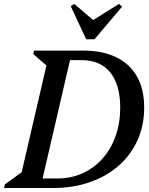

<svg xmlns="http://www.w3.org/2000/svg" viewBox="-46 -944 750 964"><path d="M123 0V-47.9H242Q310.7 -47.9 368.6 -74.1Q426.5 -100.2 468.9 -147.9Q511.3 -195.6 534.4 -260.9Q557.6 -326.2 557.6 -403.5Q557.6 -518.8 507.4 -580.5Q457.2 -642.1 364.2 -642.1H260.7V-690H371.6Q469.2 -690 537.6 -656.6Q606.1 -623.3 642 -559.6Q677.9 -495.9 677.9 -404.5Q677.9 -314.7 644.5 -240.3Q611.1 -165.9 550 -112.2Q488.9 -58.5 404.8 -29.2Q320.7 0 218.4 0ZM-25.5 0 -21.4 -18.3 98.2 -104.9 53.4 -39 195.4 -651 222.8 -584.2 120.7 -672.9 124.9 -690H316.7L156.7 0ZM386.7 -746.7 309.2 -913 327.1 -924.2 435.3 -831.5H402.9L551.1 -924.2L567.1 -910.6L428.4 -746.7Z"/></svg>

Font: Platypi Light
Style: Italic
Weight: 300
Italic angle: -13°
Designer: David Sargent
Foundry: Bolt Cutter Type
Version: Version 1.200